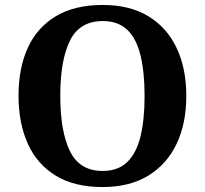

<svg xmlns="http://www.w3.org/2000/svg" viewBox="-20 -745 827 775"><path d="M394.2 10Q280.1 10 204.9 -36Q129.6 -82 92.2 -165Q54.8 -248 54.8 -359Q54.8 -470 92.2 -552Q129.6 -634 205.4 -679.5Q281.2 -725 395.2 -725Q503.7 -725 578.8 -679.5Q653.8 -634 692.9 -551.5Q732 -469 732 -358Q732 -247 692.9 -164.5Q653.8 -82 578.4 -36Q503 10 394.2 10ZM394.2 -55Q456.8 -55 493.9 -91.2Q531 -127.4 547.3 -194.9Q563.6 -262.5 563.6 -358Q563.6 -453.5 547.2 -521.2Q530.9 -588.9 493.9 -624.4Q456.8 -660 395.2 -660Q301.3 -660 262.3 -580.9Q223.3 -501.8 223.3 -358Q223.3 -215.2 262.2 -135.1Q301.2 -55 394.2 -55Z"/></svg>

Font: Noto Serif Gurmukhi
Style: Regular
Weight: 400
Designer: Vaibhav Singh and the Monotype Design Team
Foundry: Monotype Imaging Inc.
Version: Version 2.003